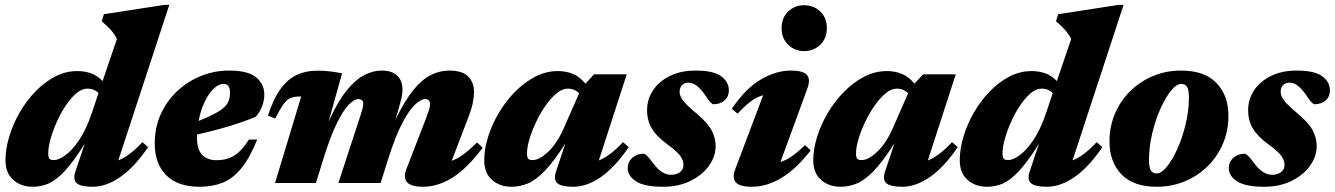

<svg xmlns="http://www.w3.org/2000/svg" viewBox="-20 -734 5354 770"><path d="M574 -144Q519.5 -64 463 -24.5Q406.5 15 351.5 15Q304.5 15 288 1Q271.5 -13 282.5 -46.5L320 -158Q274.5 -85.5 239.8 -48.2Q205 -11 174.8 2Q144.5 15 111.5 15Q64.5 15 33.2 -12.5Q2 -40 2 -91.5Q2 -136 16.8 -185.5Q31.5 -235 58.2 -281.8Q85 -328.5 121.2 -366.2Q157.5 -404 200.2 -426.5Q243 -449 290 -449Q319.5 -449 344.8 -440Q370 -431 391.5 -409L449 -578Q437 -601 420.2 -618.5Q403.5 -636 388 -648.5L396.5 -677L639.5 -714.5H659L454.5 -91Q477 -99.5 500.2 -117Q523.5 -134.5 551 -164ZM173.5 -119.5Q173.5 -103.5 178 -97.8Q182.5 -92 196.5 -92Q214.5 -92 241.2 -110.8Q268 -129.5 296.8 -171.5Q325.5 -213.5 349 -283L375 -360.5Q368 -368.5 356.8 -373.5Q345.5 -378.5 329.5 -378.5Q308 -378.5 286 -359.8Q264 -341 243.8 -310.8Q223.5 -280.5 207.8 -245.2Q192 -210 182.8 -176.8Q173.5 -143.5 173.5 -119.5Z M1011.5 -174.5Q981.5 -100 947.5 -58.8Q913.5 -17.5 872.8 -1.2Q832 15 780.5 15Q692.5 15 646.5 -31.5Q600.5 -78 600.5 -157.5Q600.5 -223.5 625.2 -277.2Q650 -331 692.2 -370Q734.5 -409 787.8 -430Q841 -451 898.5 -451Q975.5 -451 1007.8 -423.5Q1040 -396 1040 -354.5Q1040 -330 1030.8 -306.8Q1021.5 -283.5 1006 -266Q957.5 -245.5 895.8 -227Q834 -208.5 770 -194.5Q770 -188.5 770 -182.5Q770 -133.5 791.2 -112.5Q812.5 -91.5 848.5 -91.5Q888.5 -91.5 918.5 -109.5Q948.5 -127.5 978.5 -174.5ZM876.5 -397.5Q856.5 -397.5 836.5 -378Q816.5 -358.5 800.5 -325Q784.5 -291.5 776.5 -249Q829 -270 856.2 -286.8Q883.5 -303.5 893 -321Q902.5 -338.5 902.5 -362Q902.5 -397.5 876.5 -397.5Z M1915.5 -141.5Q1855 -60 1796 -22.5Q1737 15 1676 15Q1582.5 15 1610 -56.5L1689 -260.5Q1697.5 -283 1701 -294.8Q1704.5 -306.5 1704.5 -314.5Q1704.5 -337 1685 -337Q1670 -337 1646.5 -316.5Q1623 -296 1594.8 -243.2Q1566.5 -190.5 1535.5 -92.5L1506.5 0H1337L1425 -269Q1432 -291 1434.5 -302Q1437 -313 1437 -318Q1437 -336.5 1416.5 -336.5Q1400 -336.5 1377.5 -313Q1355 -289.5 1329.2 -236.2Q1303.5 -183 1275.5 -92.5L1247 0H1083L1188 -347H1180.5Q1160.5 -347 1146 -341.2Q1131.5 -335.5 1117.5 -316.8Q1103.5 -298 1084 -258.5L1054.5 -270Q1077 -339.5 1106.2 -378.8Q1135.5 -418 1171.5 -434.2Q1207.5 -450.5 1250.5 -450.5Q1280 -450.5 1301.2 -448Q1322.5 -445.5 1352 -440L1297.5 -245.5Q1334 -326.5 1370.2 -371Q1406.5 -415.5 1441.5 -433.2Q1476.5 -451 1510.5 -451Q1552 -451 1573 -430.8Q1594 -410.5 1594 -374Q1594 -353 1586.5 -326.5L1566 -253.5Q1602.5 -330 1637.8 -373Q1673 -416 1708.5 -433.5Q1744 -451 1781 -451Q1834.5 -451 1857.8 -427Q1881 -403 1881 -365.5Q1881 -346.5 1876 -321.2Q1871 -296 1859.5 -266.5L1791.5 -89Q1815.5 -97.5 1839.5 -115.5Q1863.5 -133.5 1893.5 -162.5Z M2210 -46.5 2247.5 -159Q2201 -86 2164.5 -48.5Q2128 -11 2096.2 2Q2064.5 15 2031.5 15Q1984.5 15 1953.2 -12.5Q1922 -40 1922 -91.5Q1922 -136 1937.5 -185.5Q1953 -235 1980.8 -281.8Q2008.5 -328.5 2045.8 -366.2Q2083 -404 2126.5 -426.5Q2170 -449 2217 -449Q2250 -449 2277.2 -437.8Q2304.5 -426.5 2328 -398.5L2362.5 -436H2493.5L2381.5 -90.5Q2404 -99.5 2427.5 -117Q2451 -134.5 2478.5 -164L2501.5 -144Q2447 -64 2390.5 -24.5Q2334 15 2279 15Q2232 15 2215.5 1Q2199 -13 2210 -46.5ZM2093.5 -119.5Q2093.5 -103.5 2098 -97.8Q2102.5 -92 2116.5 -92Q2143 -92 2178.8 -125.8Q2214.5 -159.5 2241.5 -221L2302.5 -360Q2295 -368 2283.8 -373.2Q2272.5 -378.5 2256.5 -378.5Q2235 -378.5 2212.2 -359.8Q2189.5 -341 2168.2 -310.8Q2147 -280.5 2130.2 -245.2Q2113.5 -210 2103.5 -176.8Q2093.5 -143.5 2093.5 -119.5Z M2561 -117.5Q2565.5 -117.5 2573.5 -110.5Q2581.5 -103.5 2600 -78.5Q2619 -53.5 2636.2 -43.2Q2653.5 -33 2670.5 -33Q2692.5 -33 2706.8 -43.5Q2721 -54 2721 -73Q2721 -91 2708.2 -108.8Q2695.5 -126.5 2654 -157Q2612.5 -187.5 2593.8 -219.2Q2575 -251 2575 -292Q2575 -335.5 2598.8 -371.5Q2622.5 -407.5 2666.2 -429.2Q2710 -451 2769.5 -451Q2842 -451 2872.5 -428Q2903 -405 2903 -372Q2903 -346 2885.5 -331Q2868 -316 2841 -316Q2837 -316 2829.2 -323.8Q2821.5 -331.5 2807 -353.5Q2792.5 -375.5 2775.5 -389Q2758.5 -402.5 2742.5 -402.5Q2724 -402.5 2714.8 -392.2Q2705.5 -382 2705.5 -366Q2705.5 -349.5 2718.5 -331.8Q2731.5 -314 2775 -277.5Q2818.5 -241 2834.2 -210.5Q2850 -180 2850 -148.5Q2850 -106.5 2823 -69Q2796 -31.5 2748.5 -8.2Q2701 15 2639.5 15Q2564 15 2530.8 -6.8Q2497.5 -28.5 2497.5 -59Q2497.5 -85 2516 -101.2Q2534.5 -117.5 2561 -117.5Z M3114.5 -621Q3114.5 -662.5 3140.8 -687.8Q3167 -713 3205 -713Q3243.5 -713 3269.8 -687.8Q3296 -662.5 3296 -621Q3296 -580.5 3269.8 -554.8Q3243.5 -529 3205 -529Q3167 -529 3140.8 -554.8Q3114.5 -580.5 3114.5 -621ZM2929 -56.5 3040.5 -352Q3014.5 -345 2990.5 -327Q2966.5 -309 2938 -278L2915 -298Q2970 -379 3030.8 -415Q3091.5 -451 3152 -451Q3200 -451 3215.8 -433.8Q3231.5 -416.5 3218 -379.5L3110 -84.5Q3134.5 -92 3157.5 -108.5Q3180.5 -125 3209 -152L3231 -130.5Q3172.5 -55.5 3113.5 -20.2Q3054.5 15 2995 15Q2947 15 2931 -2.5Q2915 -20 2929 -56.5Z M3529.5 -46.5 3567 -159Q3520.5 -86 3484 -48.5Q3447.5 -11 3415.8 2Q3384 15 3351 15Q3304 15 3272.8 -12.5Q3241.5 -40 3241.5 -91.5Q3241.5 -136 3257 -185.5Q3272.5 -235 3300.2 -281.8Q3328 -328.5 3365.2 -366.2Q3402.5 -404 3446 -426.5Q3489.5 -449 3536.5 -449Q3569.5 -449 3596.8 -437.8Q3624 -426.5 3647.5 -398.5L3682 -436H3813L3701 -90.5Q3723.5 -99.5 3747 -117Q3770.5 -134.5 3798 -164L3821 -144Q3766.5 -64 3710 -24.5Q3653.5 15 3598.5 15Q3551.5 15 3535 1Q3518.5 -13 3529.5 -46.5ZM3413 -119.5Q3413 -103.5 3417.5 -97.8Q3422 -92 3436 -92Q3462.5 -92 3498.2 -125.8Q3534 -159.5 3561 -221L3622 -360Q3614.5 -368 3603.2 -373.2Q3592 -378.5 3576 -378.5Q3554.5 -378.5 3531.8 -359.8Q3509 -341 3487.8 -310.8Q3466.5 -280.5 3449.8 -245.2Q3433 -210 3423 -176.8Q3413 -143.5 3413 -119.5Z M4401 -144Q4346.5 -64 4290 -24.5Q4233.5 15 4178.5 15Q4131.5 15 4115 1Q4098.5 -13 4109.5 -46.5L4147 -158Q4101.5 -85.5 4066.8 -48.2Q4032 -11 4001.8 2Q3971.5 15 3938.5 15Q3891.5 15 3860.2 -12.5Q3829 -40 3829 -91.5Q3829 -136 3843.8 -185.5Q3858.5 -235 3885.2 -281.8Q3912 -328.5 3948.2 -366.2Q3984.5 -404 4027.2 -426.5Q4070 -449 4117 -449Q4146.5 -449 4171.8 -440Q4197 -431 4218.5 -409L4276 -578Q4264 -601 4247.2 -618.5Q4230.5 -636 4215 -648.5L4223.5 -677L4466.5 -714.5H4486L4281.5 -91Q4304 -99.5 4327.2 -117Q4350.5 -134.5 4378 -164ZM4000.5 -119.5Q4000.5 -103.5 4005 -97.8Q4009.5 -92 4023.5 -92Q4041.5 -92 4068.2 -110.8Q4095 -129.5 4123.8 -171.5Q4152.5 -213.5 4176 -283L4202 -360.5Q4195 -368.5 4183.8 -373.5Q4172.5 -378.5 4156.5 -378.5Q4135 -378.5 4113 -359.8Q4091 -341 4070.8 -310.8Q4050.5 -280.5 4034.8 -245.2Q4019 -210 4009.8 -176.8Q4000.5 -143.5 4000.5 -119.5Z M4716.5 -451Q4811 -451 4858.8 -401Q4906.5 -351 4906.5 -270Q4906.5 -208.5 4884 -156.5Q4861.5 -104.5 4821.8 -66Q4782 -27.5 4730.2 -6.2Q4678.5 15 4619.5 15Q4525 15 4477.2 -35Q4429.5 -85 4429.5 -166Q4429.5 -227.5 4452 -279.5Q4474.5 -331.5 4514.2 -370Q4554 -408.5 4605.8 -429.8Q4657.5 -451 4716.5 -451ZM4618 -38.5Q4638 -38.5 4660.5 -66.5Q4683 -94.5 4703 -139.8Q4723 -185 4735.5 -238.2Q4748 -291.5 4748 -342Q4748 -375 4740.2 -386.2Q4732.5 -397.5 4718 -397.5Q4698 -397.5 4675.5 -369.5Q4653 -341.5 4633 -296.2Q4613 -251 4600.5 -197.8Q4588 -144.5 4588 -94Q4588 -61 4595.8 -49.8Q4603.5 -38.5 4618 -38.5Z M4971.5 -117.5Q4976 -117.5 4984 -110.5Q4992 -103.5 5010.5 -78.5Q5029.5 -53.5 5046.8 -43.2Q5064 -33 5081 -33Q5103 -33 5117.2 -43.5Q5131.5 -54 5131.5 -73Q5131.5 -91 5118.8 -108.8Q5106 -126.5 5064.5 -157Q5023 -187.5 5004.2 -219.2Q4985.5 -251 4985.5 -292Q4985.5 -335.5 5009.2 -371.5Q5033 -407.5 5076.8 -429.2Q5120.5 -451 5180 -451Q5252.5 -451 5283 -428Q5313.5 -405 5313.5 -372Q5313.5 -346 5296 -331Q5278.5 -316 5251.5 -316Q5247.5 -316 5239.8 -323.8Q5232 -331.5 5217.5 -353.5Q5203 -375.5 5186 -389Q5169 -402.5 5153 -402.5Q5134.5 -402.5 5125.2 -392.2Q5116 -382 5116 -366Q5116 -349.5 5129 -331.8Q5142 -314 5185.5 -277.5Q5229 -241 5244.8 -210.5Q5260.5 -180 5260.5 -148.5Q5260.5 -106.5 5233.5 -69Q5206.5 -31.5 5159 -8.2Q5111.5 15 5050 15Q4974.5 15 4941.2 -6.8Q4908 -28.5 4908 -59Q4908 -85 4926.5 -101.2Q4945 -117.5 4971.5 -117.5Z"/></svg>

Font: Newsreader 16pt ExtraBold
Style: Italic
Weight: 800
Italic angle: -17°
Designer: Hugues Gentile
Foundry: Production Type
Version: Version 1.003; ttfautohint (v1.8.3)